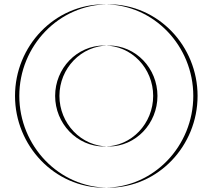

<svg xmlns="http://www.w3.org/2000/svg" viewBox="-20 -860 991 895"><path d="M237 -413C237 -285 338 -177 466 -177C594 -177 694 -285 694 -413C694 -541 594 -648 466 -648C338 -648 237 -541 237 -413ZM50 -413C50 -181 234 15 466 15C698 15 881 -181 881 -413C881 -645 698 -840 466 -840C234 -840 50 -645 50 -413ZM257 -413C257 -541 358 -648 486 -648C614 -648 714 -541 714 -413C714 -285 614 -177 486 -177C358 -177 257 -285 257 -413ZM70 -413C70 -645 254 -840 486 -840C718 -840 901 -645 901 -413C901 -181 718 15 486 15C254 15 70 -181 70 -413Z"/></svg>

Font: Hussar Plate
Style: Regular
Weight: 700
Foundry: Cannot Into Space Fonts
Version: Version 0.798247